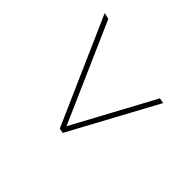

<svg xmlns="http://www.w3.org/2000/svg" viewBox="-90 -640 750 750"><g transform="rotate(-45 285.0 -265.0)"><path d="M538 -470 95 -275 91 -255 451 -60 455 -82 120 -263 532 -444Z"/></g></svg>

Font: Nacelle Thin
Style: Italic
Weight: 100
Italic angle: -12°
Designer: Sora Sagano
Foundry: Sora Sagano
Version: Version 1.000;FEAKit 1.0